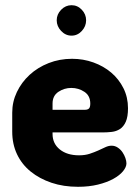

<svg xmlns="http://www.w3.org/2000/svg" viewBox="-20 -708 536 738"><path d="M257 -482Q300 -482 339 -468Q378 -454 407.5 -429Q437 -404 454.5 -369Q472 -334 472 -292Q472 -259 463.5 -240Q455 -221 441 -212Q427 -203 409.5 -201Q392 -199 375 -199H182V-193Q182 -156 210 -133.5Q238 -111 284 -111Q307 -111 325 -117Q343 -123 357.5 -129.5Q372 -136 384.5 -142Q397 -148 409 -148Q422 -148 433 -140.5Q444 -133 451 -122.5Q458 -112 462 -100.5Q466 -89 466 -80Q466 -66 453 -50Q440 -34 415.5 -20.5Q391 -7 356.5 1.5Q322 10 280 10Q224 10 178 -5.5Q132 -21 98 -48.5Q64 -76 45.5 -115Q27 -154 27 -202V-275Q27 -317 45 -354.5Q63 -392 94 -420.5Q125 -449 167 -465.5Q209 -482 257 -482ZM306 -286Q317 -286 322 -291Q327 -296 327 -310Q327 -340 304.5 -355Q282 -370 254 -370Q227 -370 204.5 -355Q182 -340 182 -310V-286ZM255 -688Q278 -688 294.5 -670.5Q311 -653 311 -630Q311 -607 294.5 -589Q278 -571 255 -571Q232 -571 215 -589Q198 -607 198 -630Q198 -653 215 -670.5Q232 -688 255 -688Z"/></svg>

Font: AkaAcidDosis
Style: ExtraBold
Weight: 800
Designer: Edgar Tolentino, Pablo Impallari, Igino Marini, Aka-Acid
Foundry: Edgar Tolentino, Pablo Impallari, Igino Marini, Aka-Acid
Version: Version 1.007